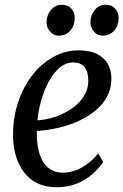

<svg xmlns="http://www.w3.org/2000/svg" viewBox="-20 -779 521 810"><path d="M415.5 -95.5Q396 -67 367.5 -42.5Q339 -18 301.8 -3.5Q264.5 11 219 11Q172 11 137.2 -6.2Q102.5 -23.5 79.8 -54.2Q57 -85 46 -124.8Q35 -164.5 35 -209.5Q35 -282 56.2 -346.8Q77.5 -411.5 115.5 -460.8Q153.5 -510 203.8 -538.2Q254 -566.5 311.5 -566.5Q360.5 -566.5 391 -550.5Q421.5 -534.5 435.8 -507.5Q450 -480.5 450 -447.5Q450 -406.5 432.5 -373Q415 -339.5 384 -313.5Q353 -287.5 312.8 -269Q272.5 -250.5 227.2 -240Q182 -229.5 135.5 -226.5Q134.5 -187.5 140.5 -155.2Q146.5 -123 160 -99.5Q173.5 -76 194.8 -63.2Q216 -50.5 245 -50.5Q270 -50.5 295 -58.8Q320 -67 345 -84.8Q370 -102.5 394.5 -131.5ZM290 -515.5Q257 -515.5 230.2 -492.2Q203.5 -469 184 -431.8Q164.5 -394.5 153 -352.2Q141.5 -310 138 -271.5Q166.5 -273 196.5 -281.2Q226.5 -289.5 254.2 -303.8Q282 -318 304.2 -338Q326.5 -358 339.5 -383.2Q352.5 -408.5 352.5 -438.5Q352.5 -477 336.2 -496.2Q320 -515.5 290 -515.5ZM227.5 -628.5Q206 -628.5 191 -646Q176 -663.5 176.5 -687Q177.5 -717 195.8 -738Q214 -759 241.5 -759Q267.5 -759 281.5 -742.2Q295.5 -725.5 295.5 -703Q295 -671.5 276.8 -650Q258.5 -628.5 227.5 -628.5ZM412.5 -628.5Q391 -628.5 376 -646Q361 -663.5 361.5 -687Q362.5 -717 380.5 -738Q398.5 -759 426.5 -759Q452 -759 466.5 -742.2Q481 -725.5 480.5 -703Q480 -671.5 461.8 -650Q443.5 -628.5 412.5 -628.5Z"/></svg>

Font: Merriweather 24pt SemiCondensed
Style: Italic
Weight: 400
Width: 4
Italic angle: -7.8°
Designer: Eben Sorkin
Foundry: Eben Sorkin
Version: Version 2.101